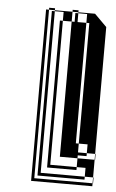

<svg xmlns="http://www.w3.org/2000/svg" viewBox="-52 -744 472 781"><g transform="rotate(5 184.0 -354.0)"><path d="M177 -264H165V-312H141V-300H129V-324H141V-312H177V-300H273V-180H285V-300H213V-420H177V-408H165V-456H141V-444H129V-468H141V-456H177V-420H273V-300H285V-420H213V-540H177V-504H165V-552H141V-540H129V-564H141V-552H177V-540H273V-420H285V-540H213V-660H177V-696H141V-700H117V-708H141V-700H213V-660H273V-540H285V-660H273V-696H237V-700H213V-708H237V-700H305L355 -650V-132H357V-108H355V-132H321V-168H285V-180H213V-300H177ZM237 -684H225V-696H237ZM141 -684H129V-696H141ZM177 -648H165V-660H177ZM141 -60H129V-84H141V-72H285V-60H165V-72H141ZM321 -24H129V-36H321ZM141 -660H129V-684H141ZM237 -660H225V-684H237ZM177 -600H165V-648H141V-636H129V-660H141V-648H177ZM141 -612H129V-636H141ZM177 -552H165V-600H141V-588H129V-612H141V-600H177ZM141 -564H129V-588H141ZM141 -516V-540H129V-516ZM177 -456H165V-504H141V-492H129V-516H141V-504H177ZM141 -468H129V-492H141ZM141 -420V-444H129V-420ZM177 -360H165V-408H141V-396H129V-420H141V-408H177ZM141 -372H129V-396H141ZM177 -312H165V-360H141V-348H129V-372H141V-360H177ZM141 -324H129V-348H141ZM141 -276V-300H129V-276ZM177 -216H165V-264H141V-252H129V-276H141V-264H177ZM141 -228H129V-252H141ZM141 -180V-204H129V-180ZM141 -156H129V-180H141V-168H177V-120H165V-168H141ZM141 -132H129V-156H141ZM141 -108H129V-132H141V-120H177V-72H165V-120H141ZM141 -84H129V-108H141ZM177 -168H165V-216H141V-204H129V-228H141V-216H177V-180H273V-168H285V-132H321V-120H285V-108H355V-36H357V-12H355V-36H321V-72H285V-108H213V-180H177ZM141 -60V-36H129V-60ZM105 0V-700H117V-12H355V0Z"/></g></svg>

Font: Rubik Broken Fax
Style: Regular
Weight: 400
Designer: Hubert and Fischer, NaN
Foundry: Hubert and Fischer, NaN
Version: Version 2.201